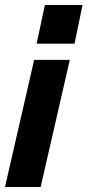

<svg xmlns="http://www.w3.org/2000/svg" viewBox="-26 -750 351 770"><path d="M-6 0 111 -510H254L137 0ZM121 -575 154 -730H305L273 -575Z"/></svg>

Font: Instrument Sans SemiCondensed
Style: Bold Italic
Weight: 700
Width: 4
Italic angle: -13°
Designer: Rodrigo Fuenzalida
Foundry: fragTYPE
Version: Version 1.000;gftools[0.9.28]